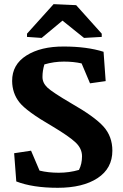

<svg xmlns="http://www.w3.org/2000/svg" viewBox="-20 -896 592 927"><path d="M522.5 -168.5Q522.5 -83 451.2 -36.1Q379.9 10.7 258.8 10.7Q137.7 10.7 58.6 -20L48.3 -156.2L129.9 -168.5L170.9 -72.3Q212.9 -62 263.7 -62Q314.5 -62 361.3 -75.7Q376 -104.5 376 -141.6Q376 -178.7 345.2 -208Q314.5 -237.3 232.9 -286.1Q108.4 -357.9 73.7 -401.9Q39.1 -445.8 38.6 -504.9Q38.1 -584 107.4 -627.9Q176.8 -671.9 288.1 -671.4Q399.4 -671.4 480 -646L490.2 -504.4L414.6 -493.7L374 -589.8Q335.9 -598.6 288.1 -598.6Q240.2 -598.6 194.3 -585Q185.1 -554.7 185.1 -525.4Q184.6 -496.1 209 -473.1Q233.4 -450.2 324.2 -397Q436.5 -333 479.5 -285.2Q522.5 -237.3 522.5 -168.5ZM471.2 -717.8 385.7 -712.9 281.7 -796.4 181.2 -712.9 110.4 -717.8V-733.4L238.8 -876L347.7 -871.1L471.2 -733.4Z"/></svg>

Font: NoticiaText-Bold
Style: Bold
Weight: 700
Designer: JM Sole
Foundry: JM Sole
Version: Version 1.003